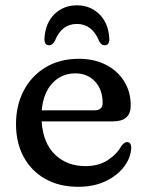

<svg xmlns="http://www.w3.org/2000/svg" viewBox="-20 -706 564 738"><path d="M482.5 -301Q482.5 -239.5 415 -239.5H140Q145.5 -156 191.5 -111.8Q237.5 -67.5 308.5 -67.5Q359.5 -67.5 394.8 -90.8Q430 -114 446 -144.5Q459 -160.5 468.5 -160Q484.5 -159 484.5 -138.5Q483 -100 457 -65.5Q431 -31 385.8 -9.5Q340.5 12 281 12Q207 12 153.2 -18.8Q99.5 -49.5 70.5 -103.8Q41.5 -158 41.5 -229Q41.5 -300.5 71 -357.2Q100.5 -414 155 -447Q209.5 -480 283.5 -480Q342.5 -480 387.2 -457Q432 -434 457.2 -393.5Q482.5 -353 482.5 -301ZM269.5 -424Q216.5 -424 181.2 -386Q146 -348 140.5 -282H343Q374.5 -282 374.5 -310.5Q374.5 -361.5 345.2 -392.8Q316 -424 269.5 -424ZM275.5 -614Q216.5 -614 190.5 -548Q181.5 -532 169.5 -532Q149 -532 151 -559.5Q154.5 -617.5 189.2 -651.5Q224 -685.5 275.5 -685.5Q327 -685.5 361.8 -651.5Q396.5 -617.5 400 -559.5Q402 -532 381.5 -532Q369.5 -532 361 -548Q334.5 -614 275.5 -614Z"/></svg>

Font: Fraunces 9pt S100
Style: Regular
Weight: 400
Version: Version 1.000; ttfautohint (v1.8.3)